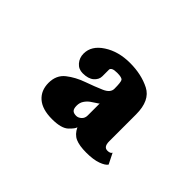

<svg xmlns="http://www.w3.org/2000/svg" viewBox="-55 -850 376 376"><g transform="rotate(45 133.0 -662.0)"><path d="M104 -569Q77 -569 63 -581.2Q49 -593.5 49 -614.5Q49 -636 64 -647.8Q79 -659.5 98.8 -666.5Q118.5 -673.5 133.5 -680Q148.5 -686.5 148.5 -697.5Q148.5 -715.5 146 -719.5Q143.5 -723.5 130.5 -723.5Q122 -723.5 118.2 -721.5Q114.5 -719.5 114.5 -716.5Q114.5 -714 114.5 -708.8Q114.5 -703.5 114.5 -698Q114.5 -689 106.5 -682Q98.5 -675 83 -675Q71.5 -675 64.2 -683.5Q57 -692 57 -703.5Q57 -725.5 79.8 -740.2Q102.5 -755 134.5 -755Q166 -755 190 -742.8Q214 -730.5 214 -692V-617.5Q214 -602 224.5 -602Q232.5 -602 234.5 -606.5L245.5 -584.5Q242 -579 229.8 -574.5Q217.5 -570 198 -570Q178.5 -570 167.8 -574.8Q157 -579.5 150.5 -593Q150 -588.5 140 -578.8Q130 -569 104 -569ZM133 -607Q138.5 -607 143.5 -611.5Q148.5 -616 148.5 -623.5V-657Q148 -655.5 143.2 -652.8Q138.5 -650 133 -646Q127.5 -642 123.5 -636Q119.5 -630 119.5 -622Q119.5 -613.5 122.8 -610.2Q126 -607 133 -607Z"/></g></svg>

Font: Imbue Thin 10pt ExtraBold
Style: Regular
Weight: 800
Version: Version 1.102